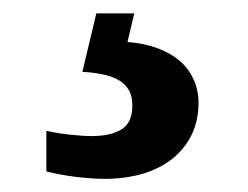

<svg xmlns="http://www.w3.org/2000/svg" viewBox="-20 -29 373 289"><path d="M278.8 126Q278.8 152.3 268.6 173.6Q258.3 194.8 239.7 209.7Q221.2 224.6 195.1 232.4Q168.9 240.2 137.2 240.2Q129.4 240.2 118.2 239.5Q106.9 238.8 94.7 237.3Q82.5 235.8 70.8 233.6Q59.1 231.4 49.8 229V168Q68.4 171.9 86.4 173.8Q104.5 175.8 118.2 175.8Q146.5 175.8 162.8 165.8Q179.2 155.8 179.2 129.9Q179.2 115.2 173.6 106Q168 96.7 157.7 91.1Q147.5 85.4 133.8 82.8Q120.1 80.1 104 79.1L125 -8.8H182.1L171.9 34.2Q196.3 36.1 216.1 43.2Q235.8 50.3 249.8 62Q263.7 73.7 271.2 90.1Q278.8 106.4 278.8 126Z"/></svg>

Font: Droid Serif
Style: Bold
Weight: 700
Designer: Monotype Design team
Foundry: Monotype Imaging Inc.
Version: Version 1.03